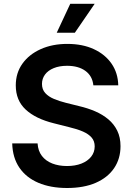

<svg xmlns="http://www.w3.org/2000/svg" viewBox="-20 -966 689 998"><path d="M328.6 11.2Q242.7 11.2 179.2 -15.9Q115.7 -43 80.6 -94.7Q45.4 -146.5 43.5 -220.7H175.3Q177.7 -181.6 197.8 -155.5Q217.8 -129.4 251.7 -116.2Q285.6 -103 328.1 -103Q370.6 -103 403.1 -115.7Q435.5 -128.4 453.9 -151.6Q472.2 -174.8 472.2 -205.1Q472.2 -232.4 456.5 -250.7Q440.9 -269 411.6 -282Q382.3 -294.9 340.8 -304.7L259.8 -325.2Q165 -348.6 113.5 -396.5Q62 -444.3 62 -522Q62 -586.9 96.7 -635.3Q131.3 -683.6 191.9 -710.7Q252.4 -737.8 330.1 -737.8Q409.2 -737.8 468 -710.4Q526.9 -683.1 560.1 -634.8Q593.3 -586.4 594.7 -522.5H465.3Q460.4 -570.8 424.1 -597.4Q387.7 -624 328.6 -624Q288.6 -624 259 -611.8Q229.5 -599.6 213.9 -578.4Q198.2 -557.1 198.2 -529.8Q198.2 -501 215.3 -482.2Q232.4 -463.4 260.7 -451.7Q289.1 -439.9 322.3 -431.6L390.6 -414.6Q435.1 -404.3 474.4 -387.5Q513.7 -370.6 543.2 -345.7Q572.8 -320.8 589.6 -286.4Q606.4 -252 606.4 -206.1Q606.4 -141.1 573.2 -92Q540 -43 478 -15.9Q416 11.2 328.6 11.2ZM274.9 -795.9 345.2 -946.3H472.2L369.1 -795.9Z"/></svg>

Font: V-Inter
Style: SemiBold-600
Weight: 600
Designer: Rasmus Andersson
Foundry: rsms
Version: Version 4.000;git-4146feb